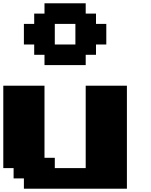

<svg xmlns="http://www.w3.org/2000/svg" viewBox="-20 -1145 915 1165"><path d="M125 0H750V-625H500V-125H312.5V-187.5H250V-625H0V-125H62.5V-62.5H125ZM250 -750H500V-812.5H562.5V-875H625V-1000H562.5V-1062.5H500V-1125H250V-1062.5H187.5V-1000H125V-875H187.5V-812.5H250ZM437.5 -875H312.5V-1000H437.5Z"/></svg>

Font: Faithful 32x
Style: Bold
Weight: 400
Foundry: Faithful Resource Pack
Version: Version 1.0; January 27, 2023